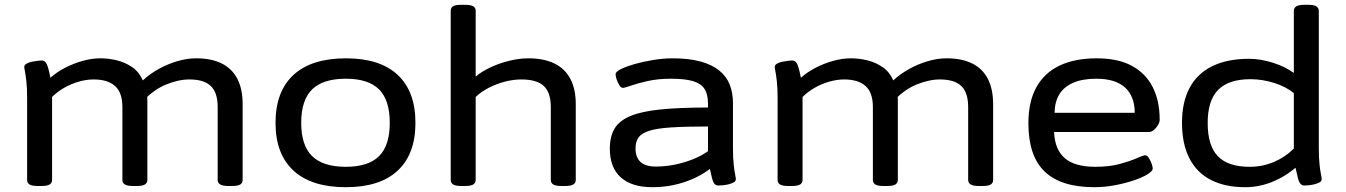

<svg xmlns="http://www.w3.org/2000/svg" viewBox="-20 -773 5608 800"><path d="M138 2Q113 2 103 -4.5Q93 -11 93 -23V-364Q93 -406 90 -433Q87 -460 84 -475Q81 -490 81 -494Q81 -502 90 -507.5Q99 -513 111.5 -515.5Q124 -518 135.5 -519.5Q147 -521 153 -521Q164 -521 170 -513.5Q176 -506 180.5 -490.5Q185 -475 190 -449Q217 -473 252 -491Q287 -509 325 -519.5Q363 -530 398 -530Q433 -530 467.5 -521.5Q502 -513 531 -493Q560 -473 575 -438Q604 -465 641 -485.5Q678 -506 718.5 -518Q759 -530 797 -530Q861 -530 904 -508.5Q947 -487 969 -444.5Q991 -402 991 -339V-23Q991 -11 981.5 -4.5Q972 2 946 2H932Q908 2 897.5 -4.5Q887 -11 887 -23V-327Q887 -387 858.5 -414.5Q830 -442 769 -442Q746 -442 721.5 -436.5Q697 -431 672.5 -421Q648 -411 625 -395Q602 -379 583 -359L582 -406Q589 -397 591.5 -384.5Q594 -372 594 -352V-23Q594 -11 584 -4.5Q574 2 549 2H535Q510 2 500 -4.5Q490 -11 490 -23V-327Q490 -387 459.5 -414.5Q429 -442 370 -442Q341 -442 309 -433Q277 -424 248 -407.5Q219 -391 197 -369V-23Q197 -11 187 -4.5Q177 2 152 2Z M1421 7Q1278 7 1203 -62Q1128 -131 1128 -261Q1128 -392 1203 -461Q1278 -530 1422 -530Q1563 -530 1637 -461Q1711 -392 1711 -261Q1711 -131 1637 -62Q1563 7 1421 7ZM1421 -78Q1515 -78 1559.5 -122.5Q1604 -167 1604 -261Q1604 -356 1559.5 -400.5Q1515 -445 1421 -445Q1326 -445 1280.5 -400.5Q1235 -356 1235 -261Q1235 -167 1280.5 -122.5Q1326 -78 1421 -78Z M1903 2Q1878 2 1868 -4.5Q1858 -11 1858 -23V-728Q1858 -741 1868 -747Q1878 -753 1903 -753H1916Q1941 -753 1951.5 -747Q1962 -741 1962 -728V-454Q1987 -475 2023 -492Q2059 -509 2101 -519.5Q2143 -530 2181 -530Q2246 -530 2290 -508.5Q2334 -487 2356.5 -444.5Q2379 -402 2379 -339V-23Q2379 -11 2369 -4.5Q2359 2 2334 2H2320Q2295 2 2285 -4.5Q2275 -11 2275 -23V-327Q2275 -387 2246 -414.5Q2217 -442 2152 -442Q2120 -442 2084.5 -433Q2049 -424 2017 -407.5Q1985 -391 1962 -369V-23Q1962 -11 1952 -4.5Q1942 2 1917 2Z M2699 7Q2612 7 2566.5 -34Q2521 -75 2521 -153Q2521 -204 2540.5 -237Q2560 -270 2606.5 -289.5Q2653 -309 2732.5 -317Q2812 -325 2930 -325V-341Q2930 -380 2915.5 -402.5Q2901 -425 2867.5 -435Q2834 -445 2775 -445Q2722 -445 2679.5 -435.5Q2637 -426 2610 -416.5Q2583 -407 2575 -407Q2569 -407 2564 -413.5Q2559 -420 2554.5 -429.5Q2550 -439 2547.5 -448.5Q2545 -458 2545 -464Q2545 -474 2567 -485Q2589 -496 2624 -506Q2659 -516 2701 -523Q2743 -530 2783 -530Q2850 -530 2898 -517Q2946 -504 2976.5 -479.5Q3007 -455 3020.5 -420.5Q3034 -386 3034 -343V-158Q3034 -116 3037 -88.5Q3040 -61 3043 -46.5Q3046 -32 3046 -26Q3046 -18 3037 -13Q3028 -8 3015.5 -5Q3003 -2 2991.5 -1Q2980 0 2974 0Q2963 0 2957 -7Q2951 -14 2947 -29.5Q2943 -45 2938 -69Q2906 -45 2867.5 -28Q2829 -11 2786.5 -2Q2744 7 2699 7ZM2712 -79Q2751 -79 2789 -86.5Q2827 -94 2863.5 -108Q2900 -122 2930 -143V-246Q2835 -246 2775 -242Q2715 -238 2683.5 -227.5Q2652 -217 2640 -199.5Q2628 -182 2628 -155Q2628 -117 2649 -98Q2670 -79 2712 -79Z M3265 2Q3240 2 3230 -4.5Q3220 -11 3220 -23V-364Q3220 -406 3217 -433Q3214 -460 3211 -475Q3208 -490 3208 -494Q3208 -502 3217 -507.5Q3226 -513 3238.5 -515.5Q3251 -518 3262.5 -519.5Q3274 -521 3280 -521Q3291 -521 3297 -513.5Q3303 -506 3307.5 -490.5Q3312 -475 3317 -449Q3344 -473 3379 -491Q3414 -509 3452 -519.5Q3490 -530 3525 -530Q3560 -530 3594.5 -521.5Q3629 -513 3658 -493Q3687 -473 3702 -438Q3731 -465 3768 -485.5Q3805 -506 3845.5 -518Q3886 -530 3924 -530Q3988 -530 4031 -508.5Q4074 -487 4096 -444.5Q4118 -402 4118 -339V-23Q4118 -11 4108.5 -4.5Q4099 2 4073 2H4059Q4035 2 4024.5 -4.5Q4014 -11 4014 -23V-327Q4014 -387 3985.5 -414.5Q3957 -442 3896 -442Q3873 -442 3848.5 -436.5Q3824 -431 3799.5 -421Q3775 -411 3752 -395Q3729 -379 3710 -359L3709 -406Q3716 -397 3718.5 -384.5Q3721 -372 3721 -352V-23Q3721 -11 3711 -4.5Q3701 2 3676 2H3662Q3637 2 3627 -4.5Q3617 -11 3617 -23V-327Q3617 -387 3586.5 -414.5Q3556 -442 3497 -442Q3468 -442 3436 -433Q3404 -424 3375 -407.5Q3346 -391 3324 -369V-23Q3324 -11 3314 -4.5Q3304 2 3279 2Z M4540 7Q4401 7 4333 -58Q4265 -123 4265 -259Q4265 -350 4298.5 -410Q4332 -470 4395.5 -500Q4459 -530 4550 -530Q4639 -530 4696.5 -498.5Q4754 -467 4783 -410Q4812 -353 4812 -274Q4812 -264 4805 -252Q4798 -240 4788 -231.5Q4778 -223 4767 -223H4372Q4375 -150 4416.5 -114Q4458 -78 4544 -78Q4603 -78 4646.5 -90Q4690 -102 4717 -114Q4744 -126 4752 -126Q4760 -126 4766.5 -115.5Q4773 -105 4778 -92Q4783 -79 4783 -71Q4783 -60 4761 -46.5Q4739 -33 4703 -21Q4667 -9 4624.5 -1Q4582 7 4540 7ZM4374 -303H4708Q4708 -372 4667.5 -408.5Q4627 -445 4548 -445Q4491 -445 4452.5 -428.5Q4414 -412 4394.5 -381Q4375 -350 4374 -303Z M5169 7Q5084 7 5025 -23.5Q4966 -54 4935.5 -114Q4905 -174 4905 -261Q4905 -348 4937 -407.5Q4969 -467 5031.5 -497.5Q5094 -528 5185 -528Q5231 -528 5282.5 -512Q5334 -496 5371 -469V-727Q5371 -740 5381 -746.5Q5391 -753 5416 -753H5430Q5455 -753 5465 -746.5Q5475 -740 5475 -727V-158Q5475 -116 5478 -88.5Q5481 -61 5484 -46.5Q5487 -32 5487 -26Q5487 -18 5478 -13Q5469 -8 5456.5 -5Q5444 -2 5432.5 -1Q5421 0 5415 0Q5405 0 5398.5 -7.5Q5392 -15 5388 -31Q5384 -47 5378 -74Q5347 -48 5312 -29.5Q5277 -11 5241 -2Q5205 7 5169 7ZM5187 -78Q5240 -78 5287.5 -98Q5335 -118 5371 -154V-385Q5338 -412 5289 -427.5Q5240 -443 5190 -443Q5100 -443 5056 -399Q5012 -355 5012 -261Q5012 -166 5054.5 -122Q5097 -78 5187 -78Z"/></svg>

Font: Asap Expanded Medium
Style: Regular
Weight: 500
Width: 7
Designer: Pablo Cosgaya
Foundry: Omnibus-Type
Version: Version 3.001